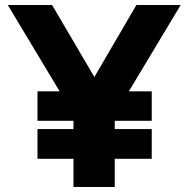

<svg xmlns="http://www.w3.org/2000/svg" viewBox="-20 -733 749 763"><path d="M583 -370H492L698 -713H522L355 -427L187 -713H11L217 -370H129V-253H272V-220H129V-102H272V10H436V-102H583V-220H436V-253H583Z"/></svg>

Font: Bluebird
Style: SfBd
Weight: 700
Designer: Jasper
Foundry: Cannot Into Space Fonts
Version: Version 0.98